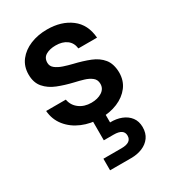

<svg xmlns="http://www.w3.org/2000/svg" viewBox="-187 -604 858 963"><g transform="rotate(-30 241.5 -123.0)"><path d="M252 12Q195 12 146.5 -8.5Q98 -29 67.5 -67Q37 -105 33 -156H147Q153 -121 181.5 -99.5Q210 -78 251 -78Q288 -78 312.5 -94Q337 -110 337 -138Q337 -162 320 -175.5Q303 -189 278 -196.5Q253 -204 226 -210Q179 -221 138.5 -237Q98 -253 73 -282Q48 -311 48 -358Q48 -405 74 -438.5Q100 -472 143.5 -490Q187 -508 241 -508Q323 -508 377.5 -467Q432 -426 438 -347H330Q326 -381 301.5 -399Q277 -417 238 -417Q204 -417 181.5 -404Q159 -391 159 -362Q159 -342 175.5 -329Q192 -316 217.5 -307.5Q243 -299 268 -293Q319 -281 359 -265Q399 -249 422.5 -220Q446 -191 447 -141Q447 -93 421 -59Q395 -25 351 -6.5Q307 12 252 12ZM162 262V195H267Q325 195 325 155Q325 116 267 116H210V-17H282V54Q318 53 347.5 64.5Q377 76 394.5 99Q412 122 412 156Q412 191 395 214.5Q378 238 349 250Q320 262 285 262Z"/></g></svg>

Font: Rethink Sans SemiBold
Style: Regular
Weight: 600
Designer: The Rethink Sans project authors (Hans Thiessen). DM Sans designed by Colophon Foundry.
Foundry: Rethink Communications LLC
Version: Version 1.001